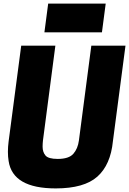

<svg xmlns="http://www.w3.org/2000/svg" viewBox="-20 -1034 718 1068"><path d="M547 -854H227L248 -1014H568ZM290 14Q51 14 28 -138Q24 -162 24 -190Q24 -217 28 -248L98 -780H288L219 -253Q217 -235 217 -218Q217 -188 233 -169Q249 -150 301 -150Q363 -150 388 -178.5Q413 -207 419 -253L488 -780H678L608 -248Q595 -117 521.5 -51.5Q448 14 290 14Z"/></svg>

Font: Tanohe Sans ExtraBold
Style: Italic
Weight: 800
Designer: Village Type and Design LLC & Cristiano Sobral
Foundry: Cooper Hewitt Smithsonian Design Museum
Version: Version 1.00;September 29, 2021;FontCreator 13.0.0.2655 64-b